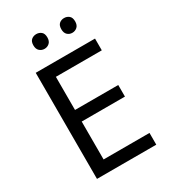

<svg xmlns="http://www.w3.org/2000/svg" viewBox="-217 -1013 990 1119"><g transform="rotate(-30 278.0 -454.0)"><path d="M496 0H97V-714H496V-635H187V-412H478V-334H187V-79H496ZM165 -859Q165 -885 179 -896.5Q193 -908 212 -908Q231 -908 245 -896.5Q259 -885 259 -859Q259 -834 245 -821.5Q231 -809 212 -809Q193 -809 179 -821.5Q165 -834 165 -859ZM353 -859Q353 -885 366.5 -896.5Q380 -908 399 -908Q418 -908 432 -896.5Q446 -885 446 -859Q446 -834 432 -821.5Q418 -809 399 -809Q380 -809 366.5 -821.5Q353 -834 353 -859Z"/></g></svg>

Font: Noto Sans Syloti Nagri
Style: Regular
Weight: 400
Designer: Monotype Design Team
Foundry: Monotype Imaging Inc.
Version: Version 2.003; ttfautohint (v1.8.4.7-5d5b)